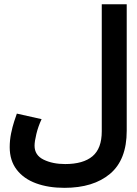

<svg xmlns="http://www.w3.org/2000/svg" viewBox="-20 -682 640 900"><path d="M25.5 8Q25.5 -25 32 -56.8Q38.5 -88.5 46.5 -112.8Q54.5 -137 59 -149.5L175 -123.5Q159 -89.5 150.5 -54.2Q142 -19 142 1Q142 45.5 184.2 66.2Q226.5 87 285.5 87Q370 87 413.5 50.5Q457 14 457 -66.5V-662H574V-69Q574 67 495.8 132.8Q417.5 198.5 282 198.5Q206.5 198.5 148.8 177.2Q91 156 58.2 113.2Q25.5 70.5 25.5 8Z"/></svg>

Font: JuliaMono SemiBold
Style: Italic
Weight: 600
Italic angle: -9°
Monospace: yes
Designer: cormullion
Foundry: corm
Version: Version 0.056; ttfautohint (v1.8.4)